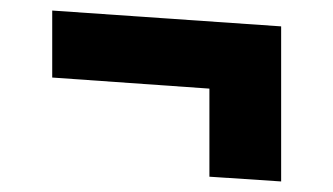

<svg xmlns="http://www.w3.org/2000/svg" viewBox="-20 -453 632 364"><path d="M513 -109 377 -118V-285L79 -306V-433L513 -403Z"/></svg>

Font: Xiangcui Wave Sans Xiangcui Wave Sans
Style: Regular
Weight: 800
Width: 3
Version: Version 0.920;March 28, 2024;FontCreator 14.0.0.2814 64-bit